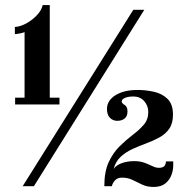

<svg xmlns="http://www.w3.org/2000/svg" viewBox="-20 -739 751 762"><path d="M40 -324.5V-351.5H77.5V-611.5Q72 -609 59.8 -606.5Q47.5 -604 39 -603.5V-632Q60.5 -633 84.5 -646.2Q108.5 -659.5 126.8 -679Q145 -698.5 149.5 -719H177.5V-351.5H216V-324.5ZM70 0 509 -700H552.5L114.5 0ZM589.5 3Q564 3 544.5 -6.2Q525 -15.5 506.2 -24.8Q487.5 -34 464.5 -34Q445.5 -34 435.8 -22.5Q426 -11 424 0H394Q394 -58.5 411.8 -96.2Q429.5 -134 455.5 -159.2Q481.5 -184.5 507.2 -204Q533 -223.5 550.8 -244.2Q568.5 -265 568.5 -294.5Q568.5 -319 552.5 -337.5Q536.5 -356 508.5 -356Q489 -356 476 -350.5Q463 -345 463 -336.5Q463 -329.5 474.5 -322.5Q486 -315.5 486 -296.5Q486 -277.5 474.5 -268.5Q463 -259.5 445.5 -259.5Q428 -259.5 416.2 -271.5Q404.5 -283.5 404.5 -306.5Q404.5 -339.5 437.8 -360.8Q471 -382 526.5 -382Q557.5 -382 590 -375Q622.5 -368 644.5 -347Q666.5 -326 666.5 -284Q666.5 -249.5 651.8 -228.2Q637 -207 613 -193.8Q589 -180.5 561 -170.2Q533 -160 506.2 -147.8Q479.5 -135.5 459.2 -117Q439 -98.5 431 -68.5Q441 -83.5 463.2 -91.5Q485.5 -99.5 512.5 -99.5Q536 -99.5 553.5 -93Q571 -86.5 584.5 -79.8Q598 -73 610 -73Q626.5 -73 632.5 -80.2Q638.5 -87.5 638.5 -98.5H667.5V-81Q667.5 -64.5 660.5 -44.8Q653.5 -25 636.2 -11Q619 3 589.5 3Z"/></svg>

Font: Imbue 10pt SemiBold
Style: Regular
Weight: 600
Designer: Tyler Finck
Foundry: Etcetera Type Company
Version: Version 1.102; ttfautohint (v1.8.3)